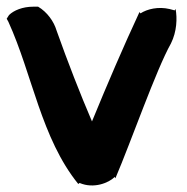

<svg xmlns="http://www.w3.org/2000/svg" viewBox="-26 -540 559 574"><path d="M-6 -484 -1 -475C71 -317 97 -127 208 10L212 7C254 25 299 7 317 -11L319 -7C366 -117 441 -332 485 -410C503 -446 504 -486 499 -513L496 -509L481 -513C447 -521 414 -513 394 -500L391 -504C343 -401 295 -289 249 -177C215 -256 176 -356 143 -449C135 -476 115 -504 88 -520H73C42 -520 15 -509 1 -495Z"/></svg>

Font: Snowfall
Style: Blk
Weight: 900
Designer: Jasper
Foundry: Cannot Into Space Fonts
Version: Version 0.9